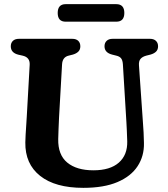

<svg xmlns="http://www.w3.org/2000/svg" viewBox="-20 -887 810 925"><path d="M589 -298 572 -578Q570.5 -597.5 563 -606.5Q555.5 -615.5 540 -619L520 -624Q483.5 -633.5 483.5 -664Q483.5 -680.5 493.8 -690.2Q504 -700 522.5 -700H702.5Q721 -700 731.2 -690.2Q741.5 -680.5 741.5 -664Q741.5 -648 732 -638.5Q722.5 -629 705 -624L685 -619Q666 -614 657 -603.2Q648 -592.5 649.5 -572L668.5 -298.5Q670.5 -273 671.8 -248.8Q673 -224.5 673.5 -198.5Q675 -135.5 643 -86.5Q611 -37.5 545.8 -9.8Q480.5 18 381.5 18Q246 18 173.2 -39.8Q100.5 -97.5 102 -201Q102 -215.5 103.5 -238.8Q105 -262 106.5 -285.8Q108 -309.5 109 -326L123 -575Q125 -611 88.5 -619L68.5 -623.5Q32 -632.5 32 -664Q32 -680.5 42.2 -690.2Q52.5 -700 71.5 -700H328Q347 -700 357 -690.2Q367 -680.5 367 -664Q367 -648 357.5 -638.5Q348 -629 331 -624L311 -619Q281 -612 279 -577L264.5 -322Q263 -290 262 -264Q261 -238 260.5 -217Q259 -141 304 -103.8Q349 -66.5 430 -66.5Q510.5 -66.5 552.5 -103.5Q594.5 -140.5 593 -206Q592 -238.5 591 -259Q590 -279.5 589 -298ZM258 -824.5Q258 -867 296.5 -867H540Q579 -867 579 -824.5Q579 -782.5 540 -782.5H296.5Q258 -782.5 258 -824.5Z"/></svg>

Font: Fraunces 9pt S100 SemiBold
Style: Regular
Weight: 600
Version: Version 1.000; ttfautohint (v1.8.3)